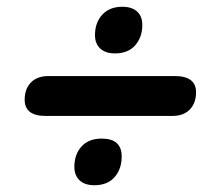

<svg xmlns="http://www.w3.org/2000/svg" viewBox="-20 -571 640 568"><path d="M320 -413Q292 -413 276.5 -427.5Q261 -442 261 -467Q261 -504 282.5 -527.5Q304 -551 342 -551Q370 -551 385.5 -537Q401 -523 401 -497Q401 -461 380 -437Q359 -413 320 -413ZM115 -228Q53 -228 53 -276Q53 -308 71.5 -327Q90 -346 123 -346H497Q560 -346 560 -298Q560 -266 541.5 -247Q523 -228 490 -228ZM259 -23Q231 -23 215.5 -37.5Q200 -52 200 -78Q200 -114 221 -137.5Q242 -161 281 -161Q340 -161 340 -108Q340 -71 319 -47Q298 -23 259 -23Z"/></svg>

Font: Nunito Black
Style: Italic
Weight: 900
Italic angle: -9°
Designer: Vernon Adams
Foundry: Vernon Adams
Version: Version 3.601; ttfautohint (v1.8.2.53-6de2)